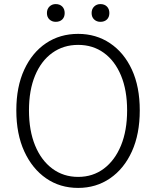

<svg xmlns="http://www.w3.org/2000/svg" viewBox="-20 -908 766 941"><path d="M363 13Q274 13 206 -34Q138 -81 99 -166Q60 -251 60 -367Q60 -483 99 -567Q138 -651 206 -696.5Q274 -742 363 -742Q451 -742 519.5 -696Q588 -650 626.5 -566.5Q665 -483 665 -367Q665 -251 626.5 -166Q588 -81 519.5 -34Q451 13 363 13ZM363 -41Q435 -41 489 -81.5Q543 -122 573 -195Q603 -268 603 -367Q603 -466 573 -538Q543 -610 489 -649Q435 -688 363 -688Q291 -688 236.5 -649Q182 -610 152 -538Q122 -466 122 -367Q122 -268 152 -195Q182 -122 236.5 -81.5Q291 -41 363 -41ZM253 -801Q235 -801 222.5 -812.5Q210 -824 210 -844Q210 -864 222.5 -876Q235 -888 253 -888Q273 -888 285 -876Q297 -864 297 -844Q297 -824 285 -812.5Q273 -801 253 -801ZM472 -801Q454 -801 441.5 -812.5Q429 -824 429 -844Q429 -864 441.5 -876Q454 -888 472 -888Q492 -888 504 -876Q516 -864 516 -844Q516 -824 504 -812.5Q492 -801 472 -801Z"/></svg>

Font: Noto Sans HK Thin Light
Style: Regular
Weight: 300
Version: Version 2.004-H2;hotconv 1.0.118;makeotfexe 2.5.65603